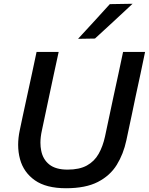

<svg xmlns="http://www.w3.org/2000/svg" viewBox="-20 -989 792 1021"><path d="M331 12Q225.5 12 165.5 -30.2Q105.5 -72.5 86.5 -142.5Q76.5 -179 76.5 -219Q76.5 -256 85 -296Q91 -325 101.2 -372.8Q111.5 -420.5 123 -473.5Q138 -541.5 150 -597.8Q162 -654 174.5 -713H292Q279 -654 267 -597.8Q255 -541.5 240.5 -473.5L202.5 -294Q195 -260 195 -230Q195 -208 199 -188.5Q208 -141.5 242.2 -114.2Q276.5 -87 339.5 -87Q402.5 -87 442.2 -109Q482 -131 504.5 -170.8Q527 -210.5 538.5 -263.5L583 -473Q597.5 -541 610 -597.5Q622 -654 634.5 -713H751.5Q739 -654.5 727.5 -598Q715.5 -541.5 700.5 -473Q691 -428.5 682 -384Q672.5 -339 664.5 -302Q656.5 -265 652 -243Q636.5 -170 601 -112.5Q565.5 -55 500.5 -21.5Q435.5 12 331 12ZM395 -782.5Q438.5 -829.5 480.2 -875Q522 -920.5 564 -967L685 -969Q634 -921 584 -875Q534 -829 485 -784Z"/></svg>

Font: Heraclito Medium
Style: Italic
Weight: 500
Italic angle: -12°
Designer: Kostas Bartsokas (font) & Cristiano Sobral (main changes)
Foundry: Kostas Bartsokas (font) & Cristiano Sobral (main changes)
Version: Version 1.00;July 8, 2020;FontCreator 13.0.0.2655 64-bit